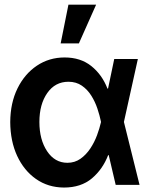

<svg xmlns="http://www.w3.org/2000/svg" viewBox="-20 -802 650 833"><path d="M257.3 11.7Q188.5 11.2 136.2 -25.4Q84 -62 54.4 -125.7Q24.9 -189.5 24.4 -272.5Q24.9 -355.5 55.9 -418.5Q86.9 -481.4 140.1 -517.1Q193.4 -552.7 260.3 -552.7Q329.6 -552.7 376.2 -515.4Q422.9 -478 446.3 -417.5H448.7L475.6 -545.9H578.1L517.6 -272.9L585.4 0H481.9L451.7 -128.9H449.2Q425.8 -67.9 378.7 -28.1Q331.5 11.7 257.3 11.7ZM150.9 -272.9Q150.9 -196.3 184.3 -146Q217.8 -95.7 272.5 -95.7Q304.2 -95.7 328.9 -113Q353.5 -130.4 371.6 -157.5Q389.6 -184.6 400.9 -215.1Q412.1 -245.6 418 -271.5V-272.9V-274.4Q412.6 -300.8 402.6 -330.8Q392.6 -360.8 376 -387.2Q359.4 -413.6 335 -430.4Q310.5 -447.3 276.9 -447.3Q219.2 -447.3 185.1 -398.4Q150.9 -349.6 150.9 -272.9ZM243.2 -613.8 276.9 -781.7H397L322.3 -613.8Z"/></svg>

Font: Inter Tight SemiBold
Style: Regular
Weight: 600
Designer: Rasmus Andersson
Foundry: rsms
Version: Version 3.004; ttfautohint (v1.8.4.7-5d5b)